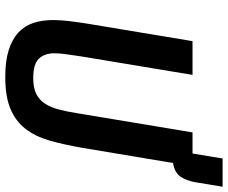

<svg xmlns="http://www.w3.org/2000/svg" viewBox="-88 -764 864 728"><g transform="rotate(90 344.0 -400.0)"><path d="M264 -698 194 -277Q189 -245 185.5 -218Q182 -191 182 -174Q182 -137 202.5 -115.5Q223 -94 276 -94Q313 -94 336 -105.5Q359 -117 373 -138.5Q387 -160 395 -190.5Q403 -221 409 -259L482 -698H562L581 -812H688L671 -709Q665 -674 649.5 -652Q634 -630 598 -624L540 -277Q528 -208 512.5 -154.5Q497 -101 468 -64Q439 -27 392.5 -7.5Q346 12 272 12Q211 12 170 -1Q129 -14 103.5 -37.5Q78 -61 67 -94.5Q56 -128 56 -169Q56 -197 60 -230.5Q64 -264 70 -301L136 -698Z"/></g></svg>

Font: IBM Plex Mono SemiBold
Style: Italic
Weight: 600
Italic angle: -9°
Monospace: yes
Designer: Mike Abbink, Paul van der Laan, Pieter van Rosmalen
Foundry: Bold Monday
Version: Version 2.3